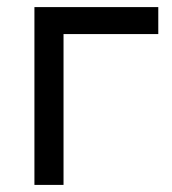

<svg xmlns="http://www.w3.org/2000/svg" viewBox="-20 -521 484 541"><path d="M426 -501V-425H159V0H77V-501Z"/></svg>

Font: Bellota
Style: Bold
Weight: 700
Designer: Kemie Guaida
Foundry: Kemie Guaida
Version: Version 4.001